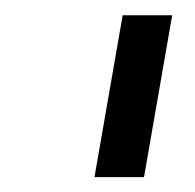

<svg xmlns="http://www.w3.org/2000/svg" viewBox="-20 -695 256 252"><path d="M104 -462.5 141 -675H206L169 -462.5Z"/></svg>

Font: Anybody ExtraExpanded Regular
Style: Italic
Weight: 400
Width: 8
Italic angle: -10°
Designer: Tyler Finck
Foundry: Etcetera Type Company
Version: Version 1.010; ttfautohint (v1.8.3) -l 8 -r 50 -G 200 -x 14 